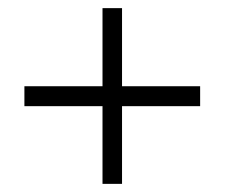

<svg xmlns="http://www.w3.org/2000/svg" viewBox="-20 -517 552 472"><path d="M232 -65V-256H40V-305H232V-497H280V-305H472V-256H280V-65Z"/></svg>

Font: Piazzolla SC Light
Style: Regular
Weight: 300
Designer: Juan Pablo del Peral
Foundry: Huerta Tipografica
Version: Version 1.330